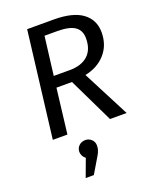

<svg xmlns="http://www.w3.org/2000/svg" viewBox="-175 -787 945 1173"><g transform="rotate(-20 297.5 -200.5)"><path d="M570 -516Q570 -433 520.5 -377Q471 -321 388 -304L545 0H437L296 -292H195L160 0H65L149 -689H321Q446 -689 508 -643Q570 -597 570 -516ZM308 -365Q384 -365 426 -403Q468 -441 468 -514Q468 -565 432.5 -590Q397 -615 317 -615H235L204 -365ZM227 288H174L217 172Q206 164 199 151.5Q192 139 192 125Q192 101 209 85Q226 69 250 69Q274 69 290.5 85Q307 101 307 125Q307 153 290 182Z"/></g></svg>

Font: Yekcdsyqcyvpieeyorgstswgcgt
Style: Regular
Weight: 400
Italic angle: -8°
Designer: Carrois Corporate & Edenspiekermann
Foundry: Carrois Corporate GbR & Edenspiekermann AG
Version: Version 2.001